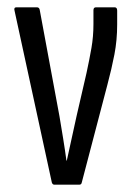

<svg xmlns="http://www.w3.org/2000/svg" viewBox="-20 -506 361 526"><path d="M129 0Q124 0 122 -6L20 -476Q17 -486 25 -486H81Q88 -486 89 -478L143 -187Q148 -157 153 -126.5Q158 -96 162 -66H163Q170 -97 176.5 -127.5Q183 -158 190 -189L217 -306Q225 -343 230.5 -374.5Q236 -406 236 -440V-478Q236 -486 243 -486H294Q301 -486 301 -477V-439Q301 -396 293.5 -357Q286 -318 274 -273L204 -6Q203 0 197 0Z"/></svg>

Font: Sofia Sans Extra Condensed
Style: Regular
Weight: 400
Designer: Botio Nikoltchev, Ani Petrova
Foundry: lettersoup
Version: Version 4.101